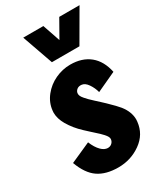

<svg xmlns="http://www.w3.org/2000/svg" viewBox="-209 -921 873 1017"><g transform="rotate(-30 227.5 -413.0)"><path d="M176.8 -648.4H345.2L454.6 -836.9H330.6L270 -730L233.4 -836.9H110.4ZM204.1 10.7C255.2 10.7 301.2 -3.7 342 -32.7C382.9 -61.7 405.9 -100.4 411.1 -148.9C411.8 -153.5 412.1 -158 412.1 -162.6C412.1 -193.8 400.4 -224.3 377 -253.9C367.2 -266.3 347.7 -286.6 318.4 -314.9L294.9 -336.9C291.3 -340.2 283.4 -347.4 271.2 -358.6C259 -369.9 250.7 -377.8 246.1 -382.3C241.5 -386.9 235.7 -393.2 228.5 -401.4C221.4 -409.5 216.6 -416.6 214.4 -422.6C212.1 -428.6 211.4 -434.2 212.4 -439.5C213.7 -447.3 217.9 -453.9 224.9 -459.5C231.9 -465 240.9 -467.3 252 -466.3C266 -465.3 278.6 -456.5 290 -439.9C301.4 -423.3 309.6 -405.4 314.5 -386.2L433.6 -441.4C423.5 -489.6 403.1 -526.2 372.3 -551.3C341.6 -576.3 302.1 -588.9 253.9 -588.9C222 -588.9 191.2 -581.9 161.6 -568.1C132 -554.3 107.1 -534.7 86.9 -509.3C66.7 -483.9 55 -455.7 51.8 -424.8C51.1 -420.2 50.8 -415.7 50.8 -411.1C51.1 -387 58.6 -362.3 73.2 -336.9C90.8 -307 113.1 -279.5 140.1 -254.4L166 -230.5C170.6 -226.2 177.6 -219.9 187 -211.4C196.5 -203 203.9 -196.2 209.2 -191.2C214.6 -186.1 220.4 -180.2 226.6 -173.3C232.7 -166.5 237.2 -160.4 240 -155C242.8 -149.7 244 -144.7 243.7 -140.1C243 -131 239.6 -123.4 233.4 -117.2C227.2 -111 220.1 -107.6 211.9 -106.9C210.3 -106.6 208.5 -106.4 206.5 -106.4C192.9 -106.8 179.7 -113.3 167 -126C152.7 -140.3 140.5 -160 130.4 -185.1L6.8 -129.9C25.4 -79.1 50.4 -43 81.8 -21.5C113.2 0 154 10.7 204.1 10.7Z"/></g></svg>

Font: Oswald
Style: Heavy
Weight: 800
Designer: Vernon Adams
Foundry: Vernon Adams
Version: 3.0; ttfautohint (v0.95.6-bc232) -l 8 -r 50 -G 200 -x 0 -w "